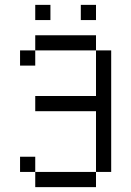

<svg xmlns="http://www.w3.org/2000/svg" viewBox="-20 -770 540 790"><path d="M187.5 -687.5V-750H125V-687.5ZM375 -687.5V-750H312.5V-687.5ZM125 -62.5V0H375V-62.5ZM125 -62.5V-125H62.5V-62.5ZM375 -62.5H437.5Q437.5 -62.5 437.5 -562.5H375V-375H125V-312.5H375Q375 -312.5 375 -62.5ZM125 -562.5H62.5V-500H125ZM125 -562.5H375V-625H125Z"/></svg>

Font: UnifontExMono
Style: Regular
Weight: 500
Version: Version 15.0.06